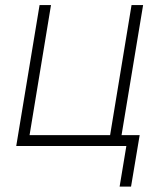

<svg xmlns="http://www.w3.org/2000/svg" viewBox="-20 -562 603 739"><path d="M42.5 0 132.3 -542.5H176.3L93.8 -42H403.8L486.3 -542.5H530.8L440.9 0ZM440.4 156.2 466.3 0H418.9L425.8 -42H517.6L484.4 156.2Z"/></svg>

Font: Inter 16pt ExtraLight
Style: Italic
Weight: 250
Italic angle: -9.3988°
Version: Version 4.001;git-66647c0bb